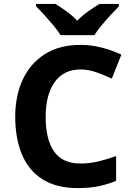

<svg xmlns="http://www.w3.org/2000/svg" viewBox="-20 -954 677 984"><path d="M393 -598Q306 -598 260 -533Q214 -468 214 -355Q214 -241 256.5 -178.5Q299 -116 393 -116Q437 -116 480.5 -126Q524 -136 575 -154V-27Q528 -8 482 1Q436 10 379 10Q269 10 197.5 -35.5Q126 -81 92 -163.5Q58 -246 58 -356Q58 -464 97 -547Q136 -630 210.5 -677Q285 -724 393 -724Q446 -724 499.5 -710.5Q553 -697 602 -674L553 -551Q513 -570 472.5 -584Q432 -598 393 -598ZM290 -774Q276 -797 253.5 -824Q231 -851 207.5 -877Q184 -903 165 -921V-934H264Q290 -918 320 -896.5Q350 -875 376 -848Q402 -875 433 -896.5Q464 -918 490 -934H589V-921Q571 -903 547 -877Q523 -851 500.5 -824Q478 -797 464 -774Z"/></svg>

Font: Noto Sans Adlam
Style: Regular
Weight: 400
Designer: Mark Jamra, Neil Patel
Foundry: JamraPatel LLC
Version: Version 3.001